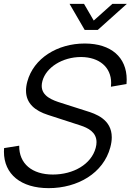

<svg xmlns="http://www.w3.org/2000/svg" viewBox="-60 -960 696 995"><path d="M300.4 -940 378.8 -805H446.8L597.4 -940H522.4L425.8 -853.5L375.4 -940ZM192.1 15C342.6 15 475.8 -62.5 511.7 -196.5C516.9 -215.7 519.2 -233 519.2 -248.4C519.2 -342.6 433.7 -370.8 387.2 -385L257.4 -426.5C212.1 -440.5 156.2 -461.1 156.2 -515C156.2 -522.6 157.3 -530.9 159.8 -540C178.8 -611.2 264 -664.5 359.8 -664.5C360.2 -664.5 360.7 -664.5 361.1 -664.5C454.1 -663.6 516 -612.3 516 -530.2C516 -523.8 515.6 -517.2 514.9 -510.5L595.6 -524.5C596.3 -532.3 596.6 -540 596.6 -547.4C596.6 -663.4 515.6 -734 380.4 -734.5C379.9 -734.5 379.5 -734.5 379 -734.5C237.7 -734.5 113.9 -658.1 81.5 -537C76.9 -520.1 74.8 -504.6 74.8 -490.4C74.8 -423.7 121.9 -385.9 188.7 -364.5L356.6 -310C395.8 -297.2 440.2 -275.4 440.2 -223.4C440.2 -214.4 438.9 -204.4 435.9 -193.5C413.1 -108.5 320.4 -55.5 213.9 -55.5C106.4 -55.5 38.4 -111.5 39.5 -205L-38.8 -192.5C-39.3 -186.2 -39.6 -180 -39.6 -173.9C-39.6 -56.8 49 15 192.1 15Z"/></svg>

Font: Manrope
Style: RegularItalic
Weight: 400
Italic angle: -15°
Designer: Mikhail Sharanda
Foundry: Mikhail Sharanda
Version: Version 4.502;hotconv 1.0.109;makeotfexe 2.5.65596